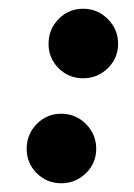

<svg xmlns="http://www.w3.org/2000/svg" viewBox="-20 -475 307 439"><path d="M250 -375Q250 -342 226.5 -319Q203 -296 170 -296Q137 -296 114 -319Q91 -342 91 -375Q91 -408 114 -431.5Q137 -455 170 -455Q203 -455 226.5 -431.5Q250 -408 250 -375ZM200 -135Q200 -102 176.5 -79Q153 -56 120 -56Q87 -56 64 -79Q41 -102 41 -135Q41 -168 64 -191.5Q87 -215 120 -215Q153 -215 176.5 -191.5Q200 -168 200 -135Z"/></svg>

Font: Galada
Style: Regular
Weight: 400
Designer: Latin by Pablo Impallari, Bengali by Jeremie Hornus, Yoann Minet, and Juan Bruce
Foundry: black foundry
Version: Version 1.261;PS 1.261;hotconv 1.0.86;makeotf.lib2.5.63406